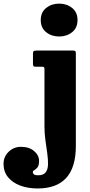

<svg xmlns="http://www.w3.org/2000/svg" viewBox="-163 -806 510 1086"><path d="M67.5 -692.5Q67.5 -736.5 98 -761Q128.5 -785.5 171.5 -785.5Q214.5 -785.5 245 -761Q275.5 -736.5 275.5 -692.5Q275.5 -648.5 245 -624Q214.5 -599.5 171.5 -599.5Q128.5 -599.5 98 -624Q67.5 -648.5 67.5 -692.5ZM77 -428.5H42Q29.5 -428.5 26.5 -431.8Q23.5 -435 23.5 -447.5V-498.5Q23.5 -513 27 -516.5Q30.5 -520 44.5 -520H250Q260.5 -520 263.2 -516.8Q266 -513.5 266 -502V20.5Q266 260 49.5 260Q-5.5 260 -49 243.5Q-92.5 227 -117.8 196Q-143 165 -143 121Q-143 80.5 -114.2 52.5Q-85.5 24.5 -44.5 24.5Q2 24.5 30 48.5Q58 72.5 58 104Q58 129.5 49.2 140.5Q40.5 151.5 31.5 156.2Q22.5 161 22.5 168Q22.5 175 29 180.2Q35.5 185.5 51.5 185.5Q82 185.5 94.8 169.5Q107.5 153.5 108.5 125.8Q109.5 98 104.5 62.5Q99.5 27 94 -12Q88.5 -51 88.5 -89.5V-414Q88.5 -421.5 86.5 -425Q84.5 -428.5 77 -428.5Z"/></svg>

Font: Besley* Narrow Heavy
Style: Regular
Weight: 800
Width: 4
Designer: Owen Earl
Foundry: indestructible type*
Version: Version 3.000; ttfautohint (v1.8.3)